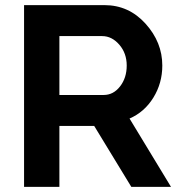

<svg xmlns="http://www.w3.org/2000/svg" viewBox="-20 -730 705 750"><path d="M212 0H74V-710H388Q483 -710 548.5 -637.5Q614 -565 614 -474Q614 -405 579 -348.5Q544 -292 486 -267L648 0H493L348 -238H212ZM212 -589V-359H385Q423 -359 449 -392.5Q475 -426 475 -474Q475 -522 446 -555.5Q417 -589 379 -589Z"/></svg>

Font: Raleway
Style: Bold
Weight: 700
Designer: Matt McInerney, Pablo Impallari, Rodrigo Fuenzalida
Foundry: Matt McInerney, Pablo Impallari, Rodrigo Fuenzalida
Version: Version 3.000